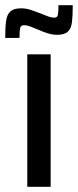

<svg xmlns="http://www.w3.org/2000/svg" viewBox="-59 -719 300 739"><path d="M46 0V-510H136V0ZM-39 -573Q-39 -613 -35.5 -638.5Q-32 -664 -18.5 -675.5Q-5 -687 23 -687Q41 -687 60.5 -680.5Q80 -674 98 -667Q112 -661 125.5 -656Q139 -651 149 -651Q162 -651 164 -662.5Q166 -674 166 -699H221Q221 -659 218 -634Q215 -609 202 -597Q189 -585 161 -585Q143 -585 124 -591Q105 -597 87 -605Q73 -611 59 -616.5Q45 -622 34 -622Q21 -622 18.5 -611Q16 -600 16 -573Z"/></svg>

Font: Saira ExtraCondensed SemiBold
Style: Regular
Weight: 600
Width: 2
Designer: Hector Gatti with collaboration of the Omnibus-Type team
Foundry: Omnibus-Type
Version: Version 1.101